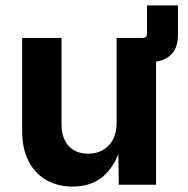

<svg xmlns="http://www.w3.org/2000/svg" viewBox="-20 -687 699 714"><path d="M474.1 -455.7V-545.9H510.7Q526.8 -545.9 526.8 -562V-667H641.8V-557.1Q641.8 -505.3 612.6 -480.5Q583.4 -455.7 535.6 -455.7ZM250.3 6.8Q193.8 6.8 151.4 -17.8Q109 -42.5 85.7 -88.7Q62.4 -134.9 62.4 -198.7V-545.9H208.8V-224.2Q208.8 -173.3 235.2 -144.4Q261.5 -115.5 307.8 -115.5Q339 -115.5 362.7 -129Q386.5 -142.6 400.1 -168.3Q413.7 -194 413.7 -229.8V-545.9H560.3V0H421.8L419.7 -136.3H428.3Q406.6 -67.5 362.6 -30.3Q318.6 6.8 250.3 6.8Z"/></svg>

Font: Atlassian Sans
Style: Regular
Weight: 400
Designer: Rasmus Andersson
Foundry: Modifications by Atlassian Pty Ltd, manufactured by rsms
Version: Version 4.001;git-9221beed3